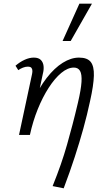

<svg xmlns="http://www.w3.org/2000/svg" viewBox="-20 -731 573 1040"><path d="M265 277Q290 215 309 160.5Q328 106 343 53Q358 0 372.5 -55Q387 -110 402 -174Q419 -246 421.5 -287.5Q424 -329 413.5 -347Q403 -365 380 -365Q347 -365 312 -336Q277 -307 244 -256Q211 -205 184.5 -139.5Q158 -74 142 0H97Q121 -99 156 -177Q191 -255 233 -309Q275 -363 320 -391Q365 -419 408 -419Q453 -419 471.5 -395.5Q490 -372 488.5 -320.5Q487 -269 468 -184Q452 -109 431.5 -35Q411 39 385 119Q359 199 325 289ZM83 0 153 -327Q155 -335 155.5 -345Q156 -355 151 -362.5Q146 -370 130 -370Q118 -370 104 -364.5Q90 -359 79 -351L64 -375Q87 -395 113 -407Q139 -419 163 -419Q189 -419 201.5 -406Q214 -393 216 -373Q218 -353 212 -331L142 0ZM319 -509 410 -711H478L363 -509Z"/></svg>

Font: Ysabeau Infant
Style: Italic
Weight: 400
Italic angle: -12°
Designer: Christian Thalmann (Catharsis Fonts)
Version: Version 2.001;gftools[0.9.30]; featfreeze: ss01,ss02,lnum